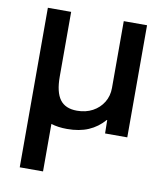

<svg xmlns="http://www.w3.org/2000/svg" viewBox="-83 -589 753 877"><g transform="rotate(10 293.5 -150.0)"><path d="M68 220V-520H176V-220Q176 -148 201 -114Q226 -80 280 -80Q321 -80 352.5 -97Q384 -114 402 -143.5Q420 -173 420 -210V-520H528V0H425L424 -62H422Q391 -26 349 -8Q307 10 250 10Q166 10 122 -31L176 -71V220Z"/></g></svg>

Font: M PLUS 2 Medium
Style: Regular
Weight: 500
Designer: Coji Morishita
Foundry: UNDERFOREST DESIGN
Version: Version 1.001